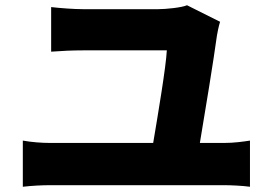

<svg xmlns="http://www.w3.org/2000/svg" viewBox="-20 -736 1040 732"><path d="M742 -191C761 -303 795 -511 807 -600C808 -608 814 -637 819 -653L693 -716C673 -707 612 -701 583 -701H297C263 -701 209 -705 175 -709V-539C213 -542 256 -544 298 -544H616C613 -482 582 -298 564 -191H172C139 -191 100 -194 67 -200V-24C102 -28 140 -30 172 -30H834C859 -30 904 -28 933 -24V-200C907 -196 872 -191 834 -191Z"/></svg>

Font: Noto Sans CJK JP Black
Style: Regular
Weight: 900
Designer: Ryoko NISHIZUKA (kana & ideographs); Paul D. Hunt (Latin, Greek & Cyrillic); Wenlong ZHANG (bopomofo); Sandoll Communica
Foundry: Adobe Systems Incorporated
Version: Version 1.004;PS 1.004;hotconv 1.0.82;makeotf.lib2.5.63406